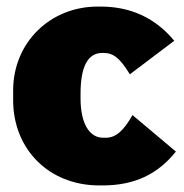

<svg xmlns="http://www.w3.org/2000/svg" viewBox="-20 -552 559 584"><path d="M282 12H292C389 12 460 -22 515 -91L383 -202C356 -154 332 -133 302 -133H294C252 -133 225 -176 225 -253V-267C225 -351 248 -391 291 -391H295C325 -391 345 -375 375 -326L510 -428C453 -497 378 -532 286 -532H277C132 -532 20 -422 20 -277V-247C20 -99 128 12 282 12Z"/></svg>

Font: Fixel Text Black
Style: Regular
Weight: 900
Width: 4
Designer: AlfaBravo + MacPaw
Foundry: Kyrylo Tkachov, Marchela Mozhyna, Serhii Makarenko, Maria Weinstein, Zakhar Kryvoshyya
Version: Version 1.211